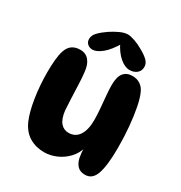

<svg xmlns="http://www.w3.org/2000/svg" viewBox="-185 -939 1013 1072"><g transform="rotate(30 321.0 -403.0)"><path d="M513 -6Q481 -6 463.5 -24.5Q446 -43 440 -72.5Q434 -102 434 -135L439 -139Q427 -96 397.5 -65Q368 -34 329.5 -17.5Q291 -1 253 -1Q199 -1 157.5 -25.5Q116 -50 92 -103Q70 -153 57.5 -233Q45 -313 45 -398Q45 -441 48.5 -477.5Q52 -514 60 -538Q70 -569 91 -583.5Q112 -598 143 -598Q179 -598 200 -572.5Q221 -547 225 -501Q229 -469 230.5 -424.5Q232 -380 234 -336Q236 -292 238 -262Q244 -211 264.5 -187Q285 -163 316 -163Q360 -163 383 -198.5Q406 -234 406 -297Q406 -329 402.5 -370Q399 -411 395.5 -450Q392 -489 392 -514Q392 -569 412 -593Q432 -617 468 -617Q498 -617 519.5 -602.5Q541 -588 552 -562Q566 -532 576 -481Q586 -430 592 -365.5Q598 -301 598 -229Q598 -117 579.5 -61.5Q561 -6 513 -6ZM331 -805Q347 -805 375 -795.5Q403 -786 430 -770Q463 -752 481.5 -734Q500 -716 500 -693Q500 -667 481.5 -652Q463 -637 435 -637Q405 -637 372 -665.5Q339 -694 315 -744L331 -750Q295 -688 260.5 -660Q226 -632 200 -632Q180 -632 167 -644Q154 -656 154 -675Q154 -698 173.5 -718.5Q193 -739 225 -761Q254 -780 281.5 -792.5Q309 -805 331 -805Z"/></g></svg>

Font: DynaPuff Medium
Style: Regular
Weight: 500
Version: Version 2.000